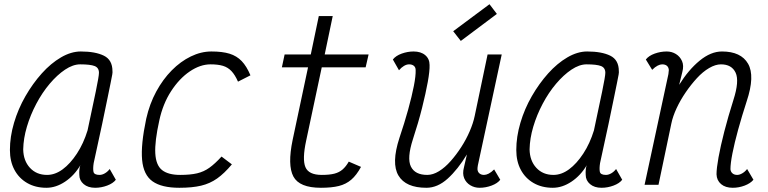

<svg xmlns="http://www.w3.org/2000/svg" viewBox="-20 -876 3640 910"><path d="M500 -75 529 -24Q516 -7 488 3.5Q460 14 431 14Q397 14 376.5 -3.5Q356 -21 356 -47Q355 -61 356.5 -74Q358 -87 361 -93Q332 -44 288.5 -15Q245 14 200 14Q148 14 109 -8.5Q70 -31 48.5 -71Q27 -111 27 -165Q27 -228 46.5 -294Q66 -360 100.5 -420Q135 -480 178 -528Q221 -576 269 -604Q317 -632 363 -632Q432 -632 472.5 -612Q513 -592 513 -539Q514 -535 512 -522.5Q510 -510 504.5 -484Q499 -458 489.5 -410.5Q480 -363 464 -287.5Q448 -212 424 -103Q420 -77 423 -62Q426 -47 452 -47Q464 -47 477 -54.5Q490 -62 500 -75ZM203 -47Q241 -47 277 -73.5Q313 -100 344.5 -148Q376 -196 395 -258Q419 -370 434 -442.5Q449 -515 449 -531Q449 -555 428.5 -563Q408 -571 360 -571Q326 -571 288.5 -546Q251 -521 215.5 -479Q180 -437 152 -384Q124 -331 107.5 -275.5Q91 -220 90 -168Q91 -114 122 -80.5Q153 -47 203 -47Z M1030 -134 1079 -97Q1043 -54 1009 -30Q975 -6 933 4Q891 14 830 14Q746 14 703 -16.5Q660 -47 653.5 -118.5Q647 -190 673 -313Q689 -384 720.5 -442Q752 -500 794 -542.5Q836 -585 884.5 -608.5Q933 -632 982 -632Q1034 -632 1068 -621.5Q1102 -611 1125.5 -586.5Q1149 -562 1167 -519L1108 -489Q1094 -521 1077 -539Q1060 -557 1036.5 -564Q1013 -571 978 -571Q929 -571 879.5 -537.5Q830 -504 791 -444Q752 -384 735 -305Q713 -206 716 -149.5Q719 -93 748 -70Q777 -47 834 -47Q882 -47 914 -54.5Q946 -62 972.5 -81Q999 -100 1030 -134Z M1501 14Q1399 14 1370.5 -39.5Q1342 -93 1367 -213L1440 -557H1316L1329 -618H1453L1491 -800H1557L1519 -618H1727L1713 -557H1505L1431 -209Q1412 -121 1427.5 -84Q1443 -47 1505 -47Q1542 -47 1565 -53Q1588 -59 1604 -73Q1620 -87 1633 -110L1691 -85Q1670 -46 1645 -24.5Q1620 -3 1586 5.5Q1552 14 1501 14Z M1871 -543 1842 -594Q1856 -612 1884 -622Q1912 -632 1940 -632Q1975 -632 1995.5 -614.5Q2016 -597 2016 -568Q2017 -540 2007.5 -487.5Q1998 -435 1980.5 -365Q1963 -295 1937 -216Q1908 -126 1927.5 -86.5Q1947 -47 2005 -47Q2032 -47 2060.5 -64.5Q2089 -82 2116 -112.5Q2143 -143 2166.5 -179.5Q2190 -216 2206.5 -254.5Q2223 -293 2230 -327L2291 -618H2358L2245 -93Q2244 -88 2243.5 -83Q2243 -78 2243 -74Q2244 -61 2252.5 -54Q2261 -47 2274 -47Q2284 -47 2296 -53Q2308 -59 2322 -73L2351 -24Q2338 -7 2310 3.5Q2282 14 2253 14Q2229 14 2209 2Q2189 -10 2180 -31.5Q2171 -53 2179 -83L2193 -144Q2150 -73 2102 -29.5Q2054 14 2001 14Q1903 14 1868.5 -44Q1834 -102 1873 -222Q1897 -293 1914.5 -356.5Q1932 -420 1941.5 -468.5Q1951 -517 1950 -544Q1950 -557 1941.5 -564Q1933 -571 1919 -571Q1907 -571 1894.5 -563.5Q1882 -556 1871 -543ZM2164 -682 2128 -728 2300 -856 2335 -810Z M2900 -75 2929 -24Q2916 -7 2888 3.5Q2860 14 2831 14Q2797 14 2776.5 -3.5Q2756 -21 2756 -47Q2755 -61 2756.5 -74Q2758 -87 2761 -93Q2732 -44 2688.5 -15Q2645 14 2600 14Q2548 14 2509 -8.5Q2470 -31 2448.5 -71Q2427 -111 2427 -165Q2427 -228 2446.5 -294Q2466 -360 2500.5 -420Q2535 -480 2578 -528Q2621 -576 2669 -604Q2717 -632 2763 -632Q2832 -632 2872.5 -612Q2913 -592 2913 -539Q2914 -535 2912 -522.5Q2910 -510 2904.5 -484Q2899 -458 2889.5 -410.5Q2880 -363 2864 -287.5Q2848 -212 2824 -103Q2820 -77 2823 -62Q2826 -47 2852 -47Q2864 -47 2877 -54.5Q2890 -62 2900 -75ZM2603 -47Q2641 -47 2677 -73.5Q2713 -100 2744.5 -148Q2776 -196 2795 -258Q2819 -370 2834 -442.5Q2849 -515 2849 -531Q2849 -555 2828.5 -563Q2808 -571 2760 -571Q2726 -571 2688.5 -546Q2651 -521 2615.5 -479Q2580 -437 2552 -384Q2524 -331 2507.5 -275.5Q2491 -220 2490 -168Q2491 -114 2522 -80.5Q2553 -47 2603 -47Z M3521 -75 3551 -24Q3537 -7 3509.5 3.5Q3482 14 3453 14Q3418 14 3397.5 -3.5Q3377 -21 3376 -50Q3376 -78 3385.5 -130.5Q3395 -183 3413 -253Q3431 -323 3456 -402Q3485 -492 3466.5 -531.5Q3448 -571 3397 -571Q3371 -571 3341 -553.5Q3311 -536 3283 -505.5Q3255 -475 3230 -438.5Q3205 -402 3187 -363.5Q3169 -325 3162 -291L3101 0H3035L3148 -525Q3148 -530 3149 -535Q3150 -540 3150 -544Q3149 -557 3141 -564Q3133 -571 3118 -571Q3109 -571 3097 -565Q3085 -559 3071 -545L3041 -594Q3055 -612 3083 -622Q3111 -632 3140 -632Q3164 -632 3183.5 -620Q3203 -608 3212.5 -586.5Q3222 -565 3214 -535L3199 -474Q3243 -545 3296 -588.5Q3349 -632 3402 -632Q3492 -632 3525.5 -574Q3559 -516 3519 -396Q3496 -325 3478.5 -261.5Q3461 -198 3451.5 -149.5Q3442 -101 3442 -74Q3443 -62 3451.5 -54.5Q3460 -47 3474 -47Q3485 -47 3498 -54.5Q3511 -62 3521 -75Z"/></svg>

Font: Victor Mono Thin Light
Style: Italic
Weight: 300
Italic angle: -12°
Monospace: yes
Version: Version 1.561;gftools[0.9.30]